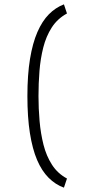

<svg xmlns="http://www.w3.org/2000/svg" viewBox="-20 -723 434 883"><path d="M274 140Q235 126 203.5 94.5Q172 63 150.5 12.5Q129 -38 117.5 -111Q106 -184 106 -281Q106 -379 118 -452Q130 -525 152 -575.5Q174 -626 204.5 -657Q235 -688 274 -703L288 -661Q244 -637 218 -596.5Q192 -556 179 -504.5Q166 -453 161.5 -396Q157 -339 157 -281Q157 -224 162 -166.5Q167 -109 180 -57.5Q193 -6 219 34.5Q245 75 288 98Z"/></svg>

Font: Truculenta Light
Style: Regular
Weight: 300
Version: Version 1.002